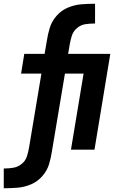

<svg xmlns="http://www.w3.org/2000/svg" viewBox="-48 -795 644 1020"><path d="M-28 205H-23Q12 205 47 202Q82 199 116.5 184.5Q151 170 176.5 141Q202 112 212.5 77.5Q223 43 228 8L297 -404H396L329 0H454L538 -509H314L323 -562Q327 -585 334.5 -607.5Q342 -630 362 -646.5Q382 -663 405.5 -666.5Q429 -670 452 -670H457V-775H452Q417 -775 382 -772Q347 -769 312.5 -754.5Q278 -740 252.5 -711Q227 -682 216.5 -647.5Q206 -613 201 -579L189 -509H81L64 -404H172L106 -9Q102 14 94.5 37Q87 60 67 76Q47 92 23.5 96Q0 100 -23 100H-28Z"/></svg>

Font: Iosevka Sparkle
Style: Bold Italic
Weight: 700
Italic angle: -9°
Designer: Belleve Invis
Foundry: Belleve Invis
Version: Version 4.5.0; ttfautohint (v1.8.3)